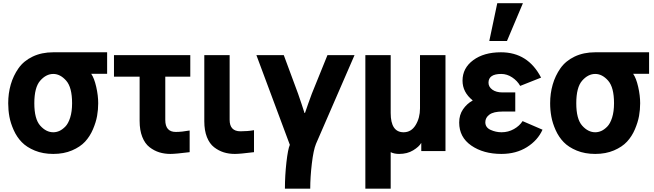

<svg xmlns="http://www.w3.org/2000/svg" viewBox="-20 -926 4007 1177"><path d="M30.3 -293Q30.3 -353.5 45.9 -407.7Q61.5 -461.9 93.3 -507.3Q125 -552.7 180.2 -579.1Q235.4 -605.5 306.6 -605.5H636.7V-473.6H539.1Q557.6 -447.3 569.8 -394Q582 -340.8 582 -293Q582 -253.9 575.2 -215.3Q568.4 -176.8 549.8 -133.3Q531.2 -89.8 501.5 -57.6Q471.7 -25.4 421.4 -3.9Q371.1 17.6 306.6 17.6Q243.2 17.6 193.4 -2.9Q143.6 -23.4 113.3 -54.7Q83 -85.9 64 -128.4Q44.9 -170.9 37.6 -210.9Q30.3 -251 30.3 -293ZM190.4 -293Q190.4 -196.3 226.6 -155.8Q262.7 -115.2 306.6 -115.2Q325.2 -115.2 343.3 -123Q361.3 -130.9 379.9 -149.4Q398.4 -168 410.2 -205.1Q421.9 -242.2 421.9 -293Q421.9 -390.6 385.7 -431.6Q349.6 -472.7 306.6 -472.7Q262.7 -472.7 226.6 -431.6Q190.4 -390.6 190.4 -293Z M678.7 -456.1V-587.9H1146.5V-456.1H993.2V-190.4Q993.2 -117.2 1057.6 -117.2Q1093.8 -117.2 1142.6 -126V6.8Q1056.6 17.6 1024.4 17.6Q988.3 17.6 956.5 7.8Q924.8 -2 896.5 -23.9Q868.2 -45.9 852.1 -86.9Q835.9 -127.9 835.9 -184.6V-456.1Z M1232.4 -182.6V-587.9H1387.7V-191.4Q1387.7 -121.1 1454.1 -121.1Q1499 -121.1 1537.1 -127.9V6.8Q1451.2 17.6 1419.9 17.6Q1382.8 17.6 1351.6 7.8Q1320.3 -2 1292.5 -23.4Q1264.6 -44.9 1248.5 -85.4Q1232.4 -126 1232.4 -182.6Z M1551.8 -587.9H1719.7L1807.6 -350.6Q1813.5 -335.9 1828.1 -290.5Q1842.8 -245.1 1846.7 -233.4H1849.6Q1870.1 -293.9 1891.6 -351.6L1987.3 -587.9H2153.3L1917 -43.9Q1901.4 -5.9 1891.6 77.1Q1881.8 160.2 1881.8 230.5H1726.6Q1726.6 151.4 1735.8 69.3Q1745.1 -12.7 1756.8 -38.1Z M2219.7 230.5V-587.9H2375V-233.4Q2375 -115.2 2454.1 -115.2Q2501 -115.2 2527.8 -159.2Q2554.7 -203.1 2554.7 -261.7V-587.9H2710.9V0H2562.5V-48.8H2561.5Q2548.8 -26.4 2512.7 -4.4Q2476.6 17.6 2426.8 17.6Q2396.5 17.6 2375 6.8V230.5Z M2794.9 -174.8Q2794.9 -221.7 2818.4 -255.9Q2841.8 -290 2877 -309.6L2877.9 -310.5Q2815.4 -360.4 2815.4 -431.6Q2815.4 -508.8 2880.9 -557.1Q2946.3 -605.5 3050.8 -605.5Q3216.8 -605.5 3296.9 -450.2L3168.9 -399.4Q3151.4 -430.7 3119.6 -451.7Q3087.9 -472.7 3052.7 -472.7Q2974.6 -472.7 2974.6 -418.9Q2974.6 -393.6 2998 -376.5Q3021.5 -359.4 3060.5 -359.4H3138.7V-242.2H3060.5Q3005.9 -242.2 2980.5 -223.6Q2955.1 -205.1 2955.1 -176.8Q2955.1 -144.5 2987.3 -129.9Q3019.5 -115.2 3054.7 -115.2Q3095.7 -115.2 3130.4 -134.8Q3165 -154.3 3183.6 -183.6L3305.7 -130.9Q3276.4 -65.4 3210 -23.9Q3143.6 17.6 3053.7 17.6Q2943.4 17.6 2869.1 -33.7Q2794.9 -85 2794.9 -174.8ZM2979.5 -674.8 3028.3 -906.2H3185.5L3087.9 -674.8Z M3352.5 -293Q3352.5 -353.5 3368.2 -407.7Q3383.8 -461.9 3415.5 -507.3Q3447.3 -552.7 3502.4 -579.1Q3557.6 -605.5 3628.9 -605.5H3959V-473.6H3861.3Q3879.9 -447.3 3892.1 -394Q3904.3 -340.8 3904.3 -293Q3904.3 -253.9 3897.5 -215.3Q3890.6 -176.8 3872.1 -133.3Q3853.5 -89.8 3823.7 -57.6Q3793.9 -25.4 3743.7 -3.9Q3693.4 17.6 3628.9 17.6Q3565.4 17.6 3515.6 -2.9Q3465.8 -23.4 3435.5 -54.7Q3405.3 -85.9 3386.2 -128.4Q3367.2 -170.9 3359.9 -210.9Q3352.5 -251 3352.5 -293ZM3512.7 -293Q3512.7 -196.3 3548.8 -155.8Q3585 -115.2 3628.9 -115.2Q3647.5 -115.2 3665.5 -123Q3683.6 -130.9 3702.1 -149.4Q3720.7 -168 3732.4 -205.1Q3744.1 -242.2 3744.1 -293Q3744.1 -390.6 3708 -431.6Q3671.9 -472.7 3628.9 -472.7Q3585 -472.7 3548.8 -431.6Q3512.7 -390.6 3512.7 -293Z"/></svg>

Font: Gothic A1 Black
Style: Regular
Weight: 900
Version: Version 2.50